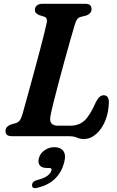

<svg xmlns="http://www.w3.org/2000/svg" viewBox="-20 -720 620 1015"><path d="M341 0H43.5Q23 0 15.8 -8.2Q8.5 -16.5 9 -29Q9.5 -41 17.5 -49.2Q25.5 -57.5 38 -62L61.5 -68.5Q76.5 -73 84.2 -83.2Q92 -93.5 98.5 -115.5Q104.5 -137 115.2 -175.5Q126 -214 139.2 -262.5Q152.5 -311 166.5 -362.5Q180.5 -414 193 -461.8Q205.5 -509.5 214.5 -546.2Q223.5 -583 227.5 -602Q232 -625.5 213.5 -632L187.5 -640Q177 -644 170.8 -650.5Q164.5 -657 164.5 -667.5Q164.5 -682 175 -691Q185.5 -700 204.5 -700H429.5Q449.5 -700 456.8 -692Q464 -684 464 -671.5Q464 -659 455.8 -650.5Q447.5 -642 436.5 -638L408 -631Q396 -628 389 -619.5Q382 -611 376 -592Q365.5 -557 350.5 -504Q335.5 -451 319 -391Q302.5 -331 287.5 -274Q272.5 -217 261.8 -173.5Q251 -130 247.5 -111Q241 -80.5 251.8 -68Q262.5 -55.5 286 -55.5H351.5Q397.5 -55.5 427 -83Q456.5 -110.5 486.5 -179.5Q505 -216.5 527.5 -216.5Q555.5 -216.5 555.5 -179Q554.5 -126 536.5 -82Q518.5 -38 488.5 -11.5Q458.5 15 422 15Q403 15 387.2 7.5Q371.5 0 341 0ZM228 168Q200 168 189.8 153.5Q179.5 139 185.5 116.5Q192 90.5 215.8 74.2Q239.5 58 267 58Q299.5 58 314.8 78.2Q330 98.5 319 140Q305.5 190.5 271.5 224.2Q237.5 258 177.5 273Q149 280 149.5 258.5Q150 239 175.5 232Q214 222.5 231.2 208.8Q248.5 195 252 180.5Q255.5 168 240.5 168Z"/></svg>

Font: Fraunces 9pt S050 SemiBold
Style: Italic
Weight: 600
Italic angle: -16°
Version: Version 1.000; ttfautohint (v1.8.3)